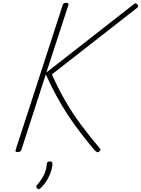

<svg xmlns="http://www.w3.org/2000/svg" viewBox="-20 -1055 992 1350"><path d="M104 14Q94 14 90.5 10.5Q87 7 90 -1L421 -1020Q425 -1035 444 -1035Q465 -1035 461 -1020L306 -545L914 -1020Q925 -1030 931.5 -1031.5Q938 -1033 945 -1025Q952 -1017 951.5 -1011Q951 -1005 943 -999L345 -532Q390 -430 442 -341Q494 -252 553.5 -172.5Q613 -93 679 -15Q687 -9 686.5 -2.5Q686 4 677 11Q668 18 661 14Q654 10 644 0Q594 -59 548 -119Q502 -179 459.5 -243Q417 -307 378 -378.5Q339 -450 302 -532L130 -1Q127 7 120.5 10.5Q114 14 104 14ZM242 270Q236 264 235.5 258.5Q235 253 240 246Q260 223 274.5 200.5Q289 178 298 153.5Q307 129 309 99Q310 88 315.5 84Q321 80 330 80Q340 80 344.5 84Q349 88 349 96Q349 111 342 138.5Q335 166 317.5 199.5Q300 233 267 267Q262 272 255 274.5Q248 277 242 270Z"/></svg>

Font: Playwrite CO Thin
Style: Regular
Weight: 250
Version: Version 1.002